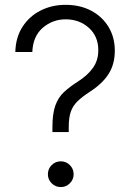

<svg xmlns="http://www.w3.org/2000/svg" viewBox="-20 -757 540 783"><path d="M193.8 -218.3V-238.3Q193.8 -293.5 205.6 -326.4Q217.3 -359.4 240.5 -381.1Q263.7 -402.8 298.3 -424.8Q337.9 -450.2 359.4 -480.7Q380.9 -511.2 380.9 -552.2Q380.9 -608.9 342.3 -643.6Q303.7 -678.2 247.6 -678.2Q194.8 -678.2 154.5 -643.8Q114.3 -609.4 111.8 -544.9H42.5Q43.9 -604 71.5 -647.2Q99.1 -690.4 145.3 -713.9Q191.4 -737.3 247.6 -737.3Q307.1 -737.3 352.3 -713.1Q397.5 -689 422.9 -646.7Q448.2 -604.5 448.2 -550.3Q448.2 -495.6 423.1 -455.8Q397.9 -416 347.2 -383.3Q314.9 -362.3 295.9 -343.8Q276.9 -325.2 268.6 -301Q260.3 -276.9 260.3 -238.3V-218.3ZM228 5.9Q206.1 5.9 190.7 -9.5Q175.3 -24.9 175.3 -46.4Q175.3 -68.4 190.7 -83.7Q206.1 -99.1 228 -99.1Q249.5 -99.1 264.9 -83.7Q280.3 -68.4 280.3 -46.4Q280.3 -24.9 264.9 -9.5Q249.5 5.9 228 5.9Z"/></svg>

Font: Inter Light
Style: Regular
Weight: 300
Designer: Rasmus Andersson
Foundry: rsms
Version: Version 4.000;git-a52131595